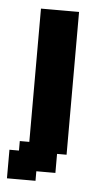

<svg xmlns="http://www.w3.org/2000/svg" viewBox="-44 -413 324 591"><g transform="rotate(5 117.5 -117.5)"><path d="M58.8 -382.4H88.2V-352.9H58.8ZM88.2 -382.4H117.6V-352.9H88.2ZM117.6 -382.4H147.1V-352.9H117.6ZM147.1 -382.4H176.5V-352.9H147.1ZM147.1 -352.9H176.5V-323.5H147.1ZM147.1 -323.5H176.5V-294.1H147.1ZM147.1 -294.1H176.5V-264.7H147.1ZM147.1 -264.7H176.5V-235.3H147.1ZM147.1 -235.3H176.5V-205.9H147.1ZM117.6 -235.3H147.1V-205.9H117.6ZM88.2 -235.3H117.6V-205.9H88.2ZM58.8 -235.3H88.2V-205.9H58.8ZM58.8 -264.7H88.2V-235.3H58.8ZM58.8 -294.1H88.2V-264.7H58.8ZM58.8 -323.5H88.2V-294.1H58.8ZM58.8 -352.9H88.2V-323.5H58.8ZM88.2 -352.9H117.6V-323.5H88.2ZM117.6 -352.9H147.1V-323.5H117.6ZM117.6 -323.5H147.1V-294.1H117.6ZM117.6 -294.1H147.1V-264.7H117.6ZM117.6 -264.7H147.1V-235.3H117.6ZM88.2 -264.7H117.6V-235.3H88.2ZM88.2 -294.1H117.6V-264.7H88.2ZM88.2 -323.5H117.6V-294.1H88.2ZM58.8 -205.9H88.2V-176.5H58.8ZM58.8 -176.5H88.2V-147.1H58.8ZM58.8 -147.1H88.2V-117.6H58.8ZM58.8 -117.6H88.2V-88.2H58.8ZM58.8 -88.2H88.2V-58.8H58.8ZM58.8 -58.8H88.2V-29.4H58.8ZM88.2 -58.8H117.6V-29.4H88.2ZM88.2 -29.4H117.6V0H88.2ZM117.6 -29.4H147.1V0H117.6ZM58.8 -29.4H88.2V0H58.8ZM147.1 -29.4H176.5V0H147.1ZM147.1 -58.8H176.5V-29.4H147.1ZM147.1 -88.2H176.5V-58.8H147.1ZM147.1 -117.6H176.5V-88.2H147.1ZM147.1 -147.1H176.5V-117.6H147.1ZM147.1 -176.5H176.5V-147.1H147.1ZM147.1 -205.9H176.5V-176.5H147.1ZM117.6 -205.9H147.1V-176.5H117.6ZM117.6 -176.5H147.1V-147.1H117.6ZM117.6 -147.1H147.1V-117.6H117.6ZM117.6 -117.6H147.1V-88.2H117.6ZM117.6 -88.2H147.1V-58.8H117.6ZM117.6 -58.8H147.1V-29.4H117.6ZM88.2 -88.2H117.6V-58.8H88.2ZM88.2 -117.6H117.6V-88.2H88.2ZM88.2 -147.1H117.6V-117.6H88.2ZM88.2 -176.5H117.6V-147.1H88.2ZM88.2 -205.9H117.6V-176.5H88.2ZM58.8 0H88.2V29.4H58.8ZM88.2 0H117.6V29.4H88.2ZM117.6 0H147.1V29.4H117.6ZM147.1 0H176.5V29.4H147.1ZM117.6 29.4H147.1V58.8H117.6ZM88.2 29.4H117.6V58.8H88.2ZM58.8 29.4H88.2V58.8H58.8ZM29.4 29.4H58.8V58.8H29.4ZM147.1 29.4H176.5V58.8H147.1ZM117.6 58.8H147.1V88.2H117.6ZM117.6 88.2H147.1V117.6H117.6ZM88.2 88.2H117.6V117.6H88.2ZM88.2 58.8H117.6V88.2H88.2ZM58.8 58.8H88.2V88.2H58.8ZM29.4 58.8H58.8V88.2H29.4ZM0 58.8H29.4V88.2H0ZM0 88.2H29.4V117.6H0ZM0 117.6H29.4V147.1H0ZM29.4 117.6H58.8V147.1H29.4ZM58.8 117.6H88.2V147.1H58.8ZM58.8 88.2H88.2V117.6H58.8ZM29.4 88.2H58.8V117.6H29.4Z"/></g></svg>

Font: Jersey 20
Style: Regular
Weight: 400
Designer: Sarah Cadigan-Fried
Version: Version 1.000; ttfautohint (v1.8.4.7-5d5b)